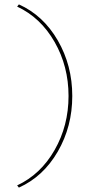

<svg xmlns="http://www.w3.org/2000/svg" viewBox="-20 -731 422 874"><path d="M66 123 58 113Q165 63 228.5 -48Q292 -159 292 -294Q292 -429 228.5 -540Q165 -651 58 -701L66 -711Q177 -661 243 -547Q309 -433 309 -294Q309 -155 243 -41Q177 73 66 123Z"/></svg>

Font: EauTestSC Thin
Style: Regular
Weight: 250
Designer: Christian Thalmann (Catharsis Fonts)
Version: Version 0.001;PS 000.001;hotconv 1.0.88;makeotf.lib2.5.64775